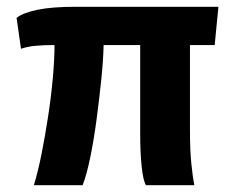

<svg xmlns="http://www.w3.org/2000/svg" viewBox="-20 -547 695 567"><path d="M80 0Q92 -39 102.5 -91.5Q113 -144 122 -202.5Q131 -261 136 -316.5Q141 -372 141 -414Q106 -414 82.5 -411.5Q59 -409 42 -403L29 -494Q47 -509 90 -518Q133 -527 204 -527H625L614 -414H541V-161Q541 -104 545 -64Q549 -24 554 0H411Q403 -13 398.5 -54Q394 -95 394 -151V-414H286Q285 -369 279 -311Q273 -253 265 -193Q257 -133 246.5 -82Q236 -31 224 0Z"/></svg>

Font: Archivo SemiCondensed ExtraBold
Style: Regular
Weight: 800
Width: 4
Designer: Hector Gatti
Foundry: Omnibus-Type
Version: Version 2.001